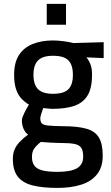

<svg xmlns="http://www.w3.org/2000/svg" viewBox="-20 -714 562 968"><path d="M269.8 233.4Q193.1 233.4 143.4 220.5Q93.6 207.7 69.2 175.9Q44.8 144 44.8 86.9Q44.8 60.2 53.3 40.1Q61.7 20.1 78.8 1.8Q95.9 -16.5 121.7 -35.5Q107.2 -45.3 98.7 -64.8Q90.3 -84.4 90.3 -107.4Q90.3 -119.1 102.1 -143.5Q114 -167.9 125.9 -186.6Q106.7 -197.7 89.4 -215.4Q72.1 -233 61.6 -262.4Q51.2 -291.9 51.2 -336.7Q51.2 -399.9 76.4 -437.6Q101.6 -475.4 146.1 -492.7Q190.5 -510 246.7 -510Q272.5 -510 302.1 -506Q331.6 -502 349.5 -497L502.7 -501.3V-421.1L415.4 -424.8Q426.9 -412.2 435.5 -391.1Q444.1 -369.9 444.1 -336.7Q444.1 -270.1 421.6 -232.8Q399.1 -195.6 354.7 -180.4Q310.3 -165.2 243.9 -165.2Q236.7 -165.2 221.2 -166.7Q205.8 -168.2 198.1 -169.2Q193.6 -157.1 188.4 -141.4Q183.2 -125.6 183.2 -118.6Q183.2 -101.5 189.9 -92.9Q196.6 -84.2 220.6 -81.3Q244.6 -78.5 295.1 -77.8Q371.6 -77.8 415.9 -65Q460.2 -52.2 479 -19.9Q497.9 12.3 497.9 70.6Q497.9 129 469.3 164.8Q440.7 200.7 389.6 217Q338.5 233.4 269.8 233.4ZM270.8 152.4Q336.2 152.4 367.8 134.4Q399.4 116.4 399.4 75.6Q399.4 44.7 389 30.3Q378.5 15.9 354.1 11.4Q329.7 6.9 287.5 6.9Q279.4 6.9 264.9 6.4Q250.4 5.9 234.7 5.1Q219.1 4.3 205.8 3.1Q192.6 2 185.9 1.4Q161.8 20.7 151.4 36.6Q141.1 52.4 141.1 77.7Q141.1 104 153.1 120.9Q165.1 137.8 193.5 145.1Q221.9 152.4 270.8 152.4ZM246.9 -241.1Q302.1 -241.1 324.8 -264Q347.5 -286.8 347.5 -336.7Q347.5 -386.6 324.8 -409.7Q302.1 -432.8 246.9 -432.8Q195.7 -432.8 172.2 -409.7Q148.7 -386.6 148.7 -336.7Q148.7 -286.8 172.2 -264Q195.7 -241.1 246.9 -241.1ZM215.7 -589.2V-694.4H312.8V-589.2Z"/></svg>

Font: Titillium Web SemiBold
Style: Regular
Weight: 600
Designer: Mohamed Gaber, Accademia di Belle Arti di Urbino
Foundry: Kief Type Foundry, Accademia di Belle Arti di Urbino
Version: Version 3.000; ttfautohint (v1.8.4)